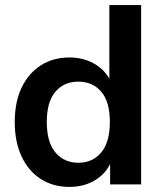

<svg xmlns="http://www.w3.org/2000/svg" viewBox="-20 -725 640 755"><path d="M253 10Q189 10 140.5 -21Q92 -52 65 -109.5Q38 -167 38 -245Q38 -324 65 -380.5Q92 -437 140.5 -468Q189 -499 253 -499Q314 -499 359.5 -469Q405 -439 421 -390H410V-705H535V0H413V-104H422Q407 -52 361 -21Q315 10 253 10ZM288 -85Q344 -85 378 -125.5Q412 -166 412 -245Q412 -325 378 -364.5Q344 -404 288 -404Q232 -404 198 -364.5Q164 -325 164 -245Q164 -166 198 -125.5Q232 -85 288 -85Z"/></svg>

Font: Nunito Sans 12pt ExtraLight
Style: Bold
Weight: 700
Version: Version 3.101;gftools[0.9.27]